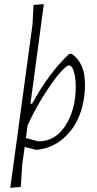

<svg xmlns="http://www.w3.org/2000/svg" viewBox="-20 -722 471 933"><path d="M329 -460Q393 -416 393 -312Q393 -233 367.5 -165Q342 -97 288 -49.5Q234 -2 160 6H155L100 -8L88 78L81 186L30 191L138 -603L143 -698L193 -702L128 -218H136Q218 -368 316 -460ZM314 -404Q304 -404 275 -372.5Q246 -341 200 -270Q154 -199 114 -113L106 -51L167 -35Q249 -35 298.5 -112.5Q348 -190 348 -300Q348 -338 342 -362.5Q336 -387 329 -395.5Q322 -404 314 -404Z"/></svg>

Font: Alegreya Sans SC Light
Style: Italic
Weight: 300
Italic angle: -7°
Designer: Juan Pablo del Peral
Foundry: Huerta Tipografica
Version: Version 2.007